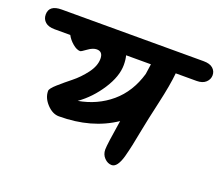

<svg xmlns="http://www.w3.org/2000/svg" viewBox="-172 -824 1139 989"><g transform="rotate(20 397.5 -329.5)"><path d="M9 -662H787Q821 -662 838 -647Q855 -632 855 -609.5Q855 -587 837.5 -570.5Q820 -554 787 -554H673Q667 -489 642.5 -381.5Q618 -274 607.5 -218.5Q597 -163 590 -130.5Q583 -98 574 -64Q555 3 524 3Q502 3 484 -15.5Q466 -34 466 -61.5Q466 -89 488 -225Q362 -140 183 -140Q148 -140 117 -173Q86 -206 86 -244Q86 -257 117 -284.5Q148 -312 184.5 -341Q221 -370 252 -411Q283 -452 283 -491.5Q283 -531 249 -531Q228 -531 202 -512Q176 -493 171 -493Q152 -493 129.5 -512Q107 -531 95 -554H9Q-25 -554 -42.5 -569.5Q-60 -585 -60 -610Q-60 -662 9 -662ZM407 -503Q407 -440 360 -367.5Q313 -295 247 -248Q349 -266 423.5 -329Q498 -392 529 -498L537 -554H401Q407 -532 407 -503Z"/></g></svg>

Font: Kalam
Style: Bold
Weight: 700
Version: Version 2.001;PS 1.0;hotconv 1.0.79;makeotf.lib2.5.61930; tt